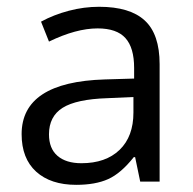

<svg xmlns="http://www.w3.org/2000/svg" viewBox="-20 -525 557 555"><path d="M385.3 0 370.6 -70.8H366.7Q329.6 -23.9 292.7 -7.3Q255.9 9.3 200.2 9.3Q126.5 9.3 84.5 -28.8Q42.5 -66.9 42.5 -137.2Q42.5 -288.1 283.2 -295.4L367.7 -297.9V-328.6Q367.7 -387.2 342.5 -415Q317.4 -442.9 262.2 -442.9Q200.2 -442.9 121.6 -404.8L98.6 -462.4Q135.3 -482.4 179 -493.9Q222.7 -505.4 266.6 -505.4Q355.5 -505.4 398.4 -465.8Q441.4 -426.3 441.4 -339.4V0ZM215.3 -53.2Q285.6 -53.2 325.7 -91.8Q365.7 -130.4 365.7 -199.7V-244.6L290.5 -241.2Q200.7 -238.3 161.1 -213.4Q121.6 -188.5 121.6 -136.7Q121.6 -95.7 146.2 -74.5Q170.9 -53.2 215.3 -53.2Z"/></svg>

Font: Bpm'online Open Sans
Style: Regular
Weight: 400
Foundry: Ascender Corporation
Version: Version 1.10